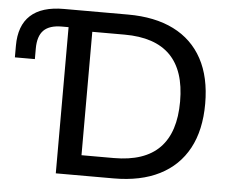

<svg xmlns="http://www.w3.org/2000/svg" viewBox="-51 -764 988 823"><g transform="rotate(5 443.5 -352.5)"><path d="M218 0V-629H189Q136 -629 111 -604Q86 -579 86 -525V-480H0V-530Q0 -617 48 -661Q96 -705 191 -705H467Q583 -705 664 -664.5Q745 -624 787.5 -545.5Q830 -467 830 -353Q830 -239 787.5 -160.5Q745 -82 664 -41Q583 0 467 0ZM321 -87H460Q592 -87 657 -153.5Q722 -220 722 -353Q722 -486 656.5 -552Q591 -618 460 -618H321Z"/></g></svg>

Font: Nunito Sans 12pt ExtraLight 12pt SemiBold
Style: Regular
Weight: 600
Version: Version 3.101;gftools[0.9.27]